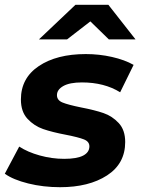

<svg xmlns="http://www.w3.org/2000/svg" viewBox="-35 -771 586 799"><path d="M-15 -48 45 -161Q80 -138 130.5 -124Q181 -110 232 -110Q285 -110 311 -123.5Q337 -137 337 -162Q337 -182 314 -191Q291 -200 240 -210Q182 -221 144.5 -234Q107 -247 79.5 -276.5Q52 -306 52 -357Q52 -446 126.5 -496Q201 -546 322 -546Q378 -546 431 -534Q484 -522 521 -501L465 -387Q399 -428 306 -428Q255 -428 228.5 -413Q202 -398 202 -375Q202 -354 225 -344.5Q248 -335 302 -324Q359 -313 395.5 -300.5Q432 -288 459 -259Q486 -230 486 -180Q486 -90 410.5 -41Q335 8 215 8Q145 8 82.5 -7.5Q20 -23 -15 -48ZM418 -607 341 -682 244 -607H127L279 -751H416L529 -607Z"/></svg>

Font: Idrija
Style: Bold Italic
Weight: 700
Italic angle: -11.3°
Designer: Julieta Ulanovsky
Foundry: Julieta Ulanovsky
Version: Version 7.200